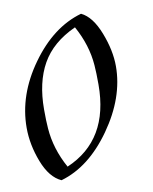

<svg xmlns="http://www.w3.org/2000/svg" viewBox="-66 -563 498 623"><g transform="rotate(-10 183.5 -251.5)"><path d="M325 -325Q325 -222 253 -120Q181 -18 87 9Q49 -8 27 -65Q5 -122 5 -178Q5 -286 76.5 -385.5Q148 -485 243 -512Q279 -495 302 -436Q325 -377 325 -325ZM71 -227Q71 -188 73 -164Q78 -96 114 -31Q259 -93 259 -276Q259 -315 257 -340Q252 -407 216 -472Q139 -437 105 -376.5Q71 -316 71 -227Z"/></g></svg>

Font: Felipa
Style: Regular
Weight: 400
Designer: Javier Alcaraz
Foundry: Fontstage
Version: Version 1.001